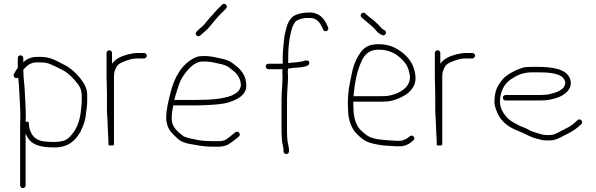

<svg xmlns="http://www.w3.org/2000/svg" viewBox="-20 -759 3046 982"><path d="M71 -462V-412C65 -404 60 -396.3 56 -389L51 -380C45 -367.1 60.4 -352.2 73 -363C75.2 -342.8 77 -325.1 78 -302C79.9 -256.5 84 -211.1 84 -165C83.3 -151 83 -137.3 83 -124V189C83 196.9 89.1 203 97 203C104.9 203 111 196.9 111 189V-76C112.3 -72 114.3 -68 117 -64C138.9 -16.5 189 -5 258 -5C330.5 -5 366.4 -40.1 393 -88C395 -94 397.3 -99.3 400 -104C408.1 -120.3 414 -142.1 418 -162L420 -182L423 -201C424.2 -213.5 426 -227.4 426 -240V-270C426 -299.9 417.1 -320.4 405 -338.5C380.1 -375.9 342.6 -413.1 300 -432C267.4 -448.3 237.7 -468 189 -468H169C138.1 -468 116.5 -456.5 99 -441V-462C99 -469.9 92.9 -476 85 -476C77.1 -476 71 -469.9 71 -462ZM169 -440H189C212.5 -440 229.7 -435.1 246 -427L268 -417C282.1 -409.9 291 -405.7 303.5 -399C327.5 -386.2 350.9 -362.5 368 -342C384.2 -322.5 398 -303.7 398 -270V-240C398 -227.8 396.2 -216 395 -204L393 -185C390.2 -159.8 383.4 -135.5 375 -116L367 -100C365 -95.3 361 -89 355 -81C340 -61.4 327.3 -44.6 301 -38L279 -34C271.7 -33.3 264.7 -33 258 -33C224.8 -33 188.5 -34.3 168 -48C142.9 -60.5 127 -97.6 127 -134C127 -136 121.7 -137 111 -137C111 -145.7 111.3 -155 112 -165C112 -212.2 107.9 -257 106 -303.5C104.8 -332.6 100 -357.5 100 -386C99.3 -392 99 -397.3 99 -402C115.7 -421.4 134.3 -440 169 -440Z M525 -488V-365C525 -338.8 527 -309.8 527 -283V-202C527 -171.3 531 -138.3 531 -108C531 -95.2 534 -61.4 534 -51C534 -43.2 535 -26.1 535 -18C535 -15.3 539 -14.3 547 -15C557.7 -14.3 563 -15.3 563 -18V-19H560C562 -20.3 563 -22 563 -24V-370C563 -374 563.3 -378.3 564 -383C564 -392.4 570.3 -405.6 574 -413C581.4 -430.2 599.3 -438.9 618.5 -446C638.5 -453.4 656.4 -460 682 -460H717C723.8 -460 731 -467.5 731 -474.5C731 -481.5 723.8 -488 717 -488H682C664.1 -488 649.8 -483.7 635 -481C600.9 -472.5 570.8 -458 553 -433V-488C553 -495.9 546.9 -502 539 -502C531.1 -502 525 -495.9 525 -488Z M1005 -578 1015 -587C1031.8 -602.1 1039.1 -606.4 1055 -626C1075.1 -650.7 1088.5 -667.5 1110 -689L1136 -715C1149.3 -728.3 1129.3 -748.3 1116 -735L1108 -727C1097 -716 1081.6 -701.1 1072 -689C1057 -672.4 1048.7 -663.4 1033 -644C1018.3 -623.9 1012.9 -623.4 996 -608L986 -598C971.2 -585.9 990.4 -564.8 1005 -578ZM871 -248C871.7 -249.3 872 -250.7 872 -252C880.7 -280.4 891.6 -319.5 903 -346C917.1 -374.1 941.9 -407.5 966 -425C978.5 -434.1 992.6 -444 1013 -444C1053.6 -446.7 1085.8 -436.1 1119 -429C1139.6 -423.8 1150.2 -415.4 1167 -402C1190.5 -384.4 1212 -359.1 1212 -322C1212 -318.7 1211 -315 1209 -311C1202.6 -288.7 1183.2 -279.6 1164 -270C1116.1 -252.1 1053.1 -248 988 -248ZM866 -220H988C1002 -220 1015 -220.3 1027 -221C1070.6 -223.4 1117.5 -224.8 1152.5 -236.5C1191.4 -249.5 1240 -270.7 1240 -322C1239.3 -327.3 1238.7 -333.3 1238 -340C1234.3 -377 1210.2 -404.4 1185 -424C1163.7 -440.6 1152.6 -449.4 1126 -456C1089.6 -463.8 1056.1 -474.6 1012 -472C999.3 -472 987.7 -469.3 977 -464C911.3 -433.3 870.1 -362.6 852 -284C842.1 -244.6 830 -202 830 -152C830 -144.7 831.3 -136.3 834 -127C841.9 -87.5 870.6 -68.4 894 -45C906.4 -35.1 926.1 -28.1 944 -24C980.6 -17.9 1017 -9 1061 -9H1102C1110.7 -9 1119.7 -10.3 1129 -13C1146.7 -16.5 1152.5 -24.9 1165 -32C1177.8 -41.6 1188.6 -49.4 1201 -60C1215.7 -72 1197.7 -94 1183 -82C1176.5 -76.4 1167.9 -69.9 1162 -65C1154.5 -57.5 1143.2 -52 1135 -45C1129.2 -40.6 1111.4 -37 1102 -37H1061C1055.7 -37 1049.7 -37.3 1043 -38C1018.7 -38 993.6 -41.8 973 -47C952.4 -50.8 925.7 -55.6 912 -67C888.5 -87.1 858 -109 858 -153C858 -176.6 862.3 -199.6 866 -220Z M1353 -405H1417C1419.7 -405 1422.3 -405.3 1425 -406C1424.3 -401.3 1424 -396.7 1424 -392C1424 -382.7 1424.3 -373.7 1425 -365C1425 -328.1 1420 -289.7 1420 -252V-86C1420 -67.4 1421.4 -47.6 1423 -32C1424.9 -22.6 1430 -3.3 1430 8V15C1430 22.7 1437 29 1444.5 29C1452 29 1458 22.7 1458 15V8C1458 2 1457 -5.7 1455 -15C1449.7 -36.2 1448 -58.6 1448 -85V-252C1448 -290.3 1453 -329.3 1453 -367C1452.3 -375 1452 -383.3 1452 -392C1452 -397.3 1452.3 -402.7 1453 -408C1455.7 -408.7 1458 -409 1460 -409C1485.2 -415.3 1569.9 -409.6 1561.5 -440.5C1558.3 -452.3 1546.9 -450.7 1536 -448C1515.5 -440.3 1480.1 -439.7 1456 -437H1454V-469C1454 -508.4 1458.1 -547.3 1465 -582L1470 -602C1474.5 -619.9 1479.6 -631.9 1489 -646C1499.3 -658.3 1522.4 -664.9 1543 -667H1571C1574.3 -666.3 1578 -665.7 1582 -665C1605.5 -659.1 1618.1 -638.9 1628 -619L1633 -608C1639.7 -590.6 1666 -601.7 1658 -619L1653 -630C1646.6 -646.5 1637.3 -658.2 1627 -670C1615.1 -683.4 1594.4 -692.1 1574 -695H1560C1533.8 -695 1507.4 -690.2 1489 -681C1464.3 -669.6 1448.8 -638 1443 -609L1438 -589C1436 -581 1434.7 -573.3 1434 -566C1431.2 -535.6 1426 -502.3 1426 -469V-445C1426.7 -441 1426.7 -437.3 1426 -434C1423.3 -433.3 1420.3 -433 1417 -433H1353C1345.3 -433 1339 -427 1339 -419.5C1339 -412 1345.3 -405 1353 -405Z M1947 -604C1938.9 -609 1933.5 -611.3 1927 -620C1911.6 -637.1 1889.9 -657.7 1870 -671L1856 -683L1849 -690C1835.7 -703.3 1815.7 -683.3 1829 -670L1837 -663C1859.3 -643.5 1886.9 -624.3 1905 -601C1914.3 -590.7 1921.6 -585.7 1933 -580C1949 -570.7 1963 -594.7 1947 -604ZM1788 -267C1793.6 -328.7 1804.2 -390.5 1826 -439C1842.7 -478 1864.6 -505 1917.5 -505C1983.4 -505 2024.6 -472.3 2054 -434C2067.2 -416.4 2073.9 -391.7 2077 -367C2077 -318.3 2040.5 -294.4 2006 -280L1980 -272C1962.7 -267.7 1947.9 -267 1926 -267ZM2004 -11H2026C2051.1 -11 2070.9 -21.9 2086 -34L2094 -41C2107.3 -53 2090.7 -74 2076 -62C2069.3 -57 2061.4 -50.2 2054 -47L2040 -41C2036 -39.7 2031.3 -39 2026 -39H2004C1996.7 -39 1987 -39.7 1975 -41C1931.6 -43.3 1895.1 -46.4 1864 -62C1850.7 -69.3 1821.4 -94.9 1813 -107C1797.5 -132.8 1788 -163.2 1788 -204C1787.3 -213.3 1787 -222.7 1787 -232V-239H1926C1951 -239 1968.1 -239.7 1988 -245C2043.9 -261 2111 -296.8 2105 -369C2100.1 -418.2 2079.9 -452.1 2051 -479C2017.7 -507.6 1979 -533 1918 -533C1871.4 -533 1846.6 -520.8 1825 -492C1807.1 -469 1792 -435.9 1784 -404C1772.3 -350 1759 -297.5 1759 -232C1759 -222.7 1759.3 -213 1760 -203C1760 -157 1771.2 -120.2 1790 -92C1800.1 -75.6 1833.7 -45.5 1852 -37C1876.7 -24.7 1909.2 -19.5 1941 -15C1955.2 -15 1989.4 -11 2004 -11Z M2204 -488V-365C2204 -338.8 2206 -309.8 2206 -283V-202C2206 -171.3 2210 -138.3 2210 -108C2210 -95.2 2213 -61.4 2213 -51C2213 -43.2 2214 -26.1 2214 -18C2214 -15.3 2218 -14.3 2226 -15C2236.7 -14.3 2242 -15.3 2242 -18V-19H2239C2241 -20.3 2242 -22 2242 -24V-370C2242 -374 2242.3 -378.3 2243 -383C2243 -392.4 2249.3 -405.6 2253 -413C2260.4 -430.2 2278.3 -438.9 2297.5 -446C2317.5 -453.4 2335.4 -460 2361 -460H2396C2402.8 -460 2410 -467.5 2410 -474.5C2410 -481.5 2402.8 -488 2396 -488H2361C2343.1 -488 2328.8 -483.7 2314 -481C2279.9 -472.5 2249.8 -458 2232 -433V-488C2232 -495.9 2225.9 -502 2218 -502C2210.1 -502 2204 -495.9 2204 -488Z M2566 -245H2739C2747 -245 2755.3 -245.3 2764 -246C2787.3 -246 2808.1 -253.8 2827 -258C2863.8 -270.3 2910.9 -301.1 2897 -352C2880.5 -407.2 2804 -417 2729 -417H2701C2690.3 -417 2680 -416.7 2670 -416C2649 -413.4 2636.2 -405.7 2619 -400C2584 -382.5 2558.2 -367.8 2537 -335C2517.3 -307.7 2509 -280.1 2509 -236C2509 -216.8 2518.9 -192.3 2526 -177C2546.5 -133 2587.1 -105 2634 -88C2654.7 -79.7 2682 -65 2702 -57L2720 -51L2737 -47C2750.3 -42.6 2757.7 -41 2776 -41C2808.3 -38.7 2828.1 -46 2848 -57L2887 -77C2912.3 -89.6 2934.3 -105.3 2953 -124C2966.3 -137.3 2946.3 -157.3 2933 -144C2916.7 -127.7 2897.5 -112 2875 -102L2836 -82C2824.9 -77.6 2814.4 -69 2800 -69C2792.7 -68.3 2785 -68 2777 -68C2761.2 -69.3 2756 -69.5 2744 -74L2728 -78C2722 -80 2716.3 -82 2711 -84C2694.3 -88.2 2691.6 -92.2 2673 -101C2653.3 -110.8 2641.6 -112.2 2626 -122C2607.7 -132.2 2591.5 -139.5 2577.5 -153.5C2560 -171 2537 -202.4 2537 -237C2537 -292.9 2560.2 -331.5 2594 -354C2622.9 -373.2 2652.6 -389 2701 -389H2729C2785.2 -389 2857.5 -386.8 2870 -343C2874.5 -333.9 2866.6 -318.6 2863 -312C2852.6 -299.8 2834 -289.6 2818 -285C2801.3 -280.8 2784.1 -274 2762 -274C2754 -273.3 2746.3 -273 2739 -273H2566C2558.1 -273 2552 -266.9 2552 -259C2552 -251.1 2558.1 -245 2566 -245Z"/></svg>

Font: HoneyBee
Style: XLit
Weight: 200
Foundry: Cannot Into Space Fonts
Version: Version 0.89